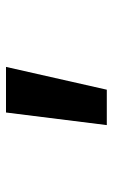

<svg xmlns="http://www.w3.org/2000/svg" viewBox="112 -967 376 640"><g transform="rotate(-90 300.0 -647.0)"><path d="M245 -815H397L321 -479H203Z"/></g></svg>

Font: JuliaMono SemiBold
Style: Italic
Weight: 600
Italic angle: -9°
Monospace: yes
Designer: cormullion
Foundry: corm
Version: Version 0.056; ttfautohint (v1.8.4)